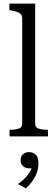

<svg xmlns="http://www.w3.org/2000/svg" viewBox="-20 -756 310 1064"><path d="M175 -736V-71Q175 -50 193.5 -43.5Q212 -37 241 -37H246V0H33V-37H38Q67 -37 85 -43.5Q103 -50 103 -71V-653Q103 -668 96.5 -676Q90 -684 77 -689Q64 -694 42 -698L32 -700V-736ZM124 288 79 264Q101 249 118 232Q135 215 145.5 197Q156 179 156 162L169 166Q164 172 157.5 174.5Q151 177 144 177Q121 177 107.5 164.5Q94 152 94 132Q94 111 107 99Q120 87 140 87Q164 87 178.5 101.5Q193 116 193 148Q193 175 185 198.5Q177 222 162 244Q147 266 124 288Z"/></svg>

Font: Roboto Serif 28pt Condensed Light
Style: Regular
Weight: 300
Width: 3
Designer: Greg Gazdowicz
Foundry: Commercial Type
Version: Version 1.008